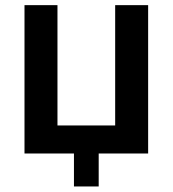

<svg xmlns="http://www.w3.org/2000/svg" viewBox="-20 -582 655 728"><path d="M416.7 -562.5H541.7V0H354.2V125H260.4V0H72.9V-562.5H197.9V-106.3H416.7Z"/></svg>

Font: Vladivostok Bold
Style: Regular
Weight: 700
Width: 4
Designer: Michael Sharanda
Foundry: Michael Sharanda
Version: Version 1.005